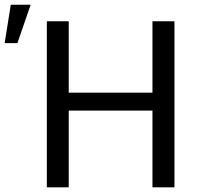

<svg xmlns="http://www.w3.org/2000/svg" viewBox="-118 -802 851 822"><path d="M0 0ZM628.9 0H534.7V-328.6H176.3V0H82.5V-710.9H176.3V-405.3H534.7V-710.9H628.9ZM-71.8 -781.7H13.2L-43.5 -617.2H-98.1Z"/></svg>

Font: Roboto
Style: Regular
Weight: 400
Designer: Google
Version: Version 2.134; 2016; ttfautohint (v1.6)